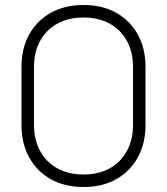

<svg xmlns="http://www.w3.org/2000/svg" viewBox="-20 -735 668 768"><path d="M314 13Q239 13 183.5 -18Q128 -49 97 -105Q66 -161 66 -235V-467Q66 -542 97 -597.5Q128 -653 183.5 -684Q239 -715 314 -715Q389 -715 444.5 -684Q500 -653 531 -597.5Q562 -542 562 -467V-235Q562 -161 531 -105Q500 -49 444.5 -18Q389 13 314 13ZM314 -37Q374 -37 418.5 -61.5Q463 -86 487.5 -131Q512 -176 512 -235V-467Q512 -527 487.5 -571.5Q463 -616 418.5 -640.5Q374 -665 314 -665Q254 -665 209.5 -640.5Q165 -616 140.5 -571.5Q116 -527 116 -467V-235Q116 -176 140.5 -131Q165 -86 209.5 -61.5Q254 -37 314 -37Z"/></svg>

Font: Zen Kurenaido
Style: ARC
Weight: 400
Designer: Yoshimichi Ohira
Foundry: Positype
Version: Version 1.001